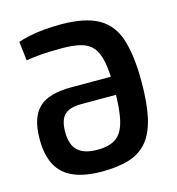

<svg xmlns="http://www.w3.org/2000/svg" viewBox="-107 -795 826 898"><g transform="rotate(-15 306.5 -345.5)"><path d="M279 12Q196 12 141.5 -11Q87 -34 60.5 -83Q34 -132 34 -210Q34 -262 46 -299.5Q58 -337 82.5 -360.5Q107 -384 146.5 -395Q186 -406 242 -406H493L490 -318H265Q226 -318 202.5 -307Q179 -296 168.5 -272.5Q158 -249 158 -212Q158 -149 188.5 -120.5Q219 -92 284 -92Q340 -92 372.5 -114Q405 -136 419 -191Q433 -246 433 -346Q433 -427 423.5 -476.5Q414 -526 392 -551Q370 -576 333.5 -585Q297 -594 244 -594Q212 -594 185 -593Q158 -592 130.5 -589.5Q103 -587 71 -582L60 -674Q82 -682 115 -689Q148 -696 187.5 -699.5Q227 -703 268 -703Q385 -703 449.5 -666.5Q514 -630 539 -551.5Q564 -473 564 -347Q564 -243 548.5 -174Q533 -105 499.5 -64Q466 -23 411.5 -5.5Q357 12 279 12Z"/></g></svg>

Font: Exo 2 SemiBold
Style: Regular
Weight: 600
Designer: Natanael Gama
Foundry: Natanael Gama
Version: Version 2.010